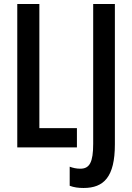

<svg xmlns="http://www.w3.org/2000/svg" viewBox="-20 -734 656 956"><path d="M66 0H363V-96H176V-714H66ZM396 202C497 202 552 147 552 -15V-714H444V-18C444 74 426 106 380 106C360 106 343 102 327 96V191C348 199 370 202 396 202Z"/></svg>

Font: Noto Sans Display Condensed Medium
Style: Regular
Weight: 500
Width: 3
Designer: Monotype Design Team
Foundry: Monotype Imaging Inc.
Version: Version 1.900